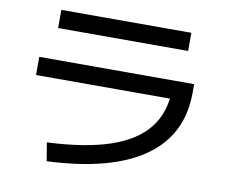

<svg xmlns="http://www.w3.org/2000/svg" viewBox="-83 -842 1167 989"><g transform="rotate(10 500.0 -347.5)"><path d="M205 -53Q406 -62 536 -106.5Q666 -151 729.5 -233Q793 -315 793 -435L843 -385H90V-480H900V-435Q900 -214 728.5 -93Q557 28 221 43ZM160 -643V-738H840V-643Z"/></g></svg>

Font: M PLUS 1 Thin Medium
Style: Regular
Weight: 500
Version: Version 1.001